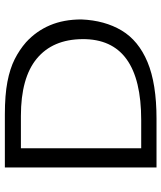

<svg xmlns="http://www.w3.org/2000/svg" viewBox="43 -706 664 790"><g transform="rotate(-90 375.0 -311.0)"><path d="M81 1V-623H299Q379 -623 433.5 -612.5Q488 -602 526.5 -582.5Q565 -563 596 -536Q642 -494 666 -437.5Q690 -381 690 -308Q686 -212 644.5 -142.5Q603 -73 514.5 -36Q426 1 281 1ZM160 -62H276Q611 -62 609 -304Q608 -426 529 -491.5Q450 -557 293 -557H160Z"/></g></svg>

Font: Inconsolata ExtraExpanded Thin
Style: Regular
Weight: 100
Width: 8
Monospace: yes
Designer: Raph Levien, Cyreal, Brenton Simpson
Foundry: Raph Levien, Cyreal, Google
Version: Version 3.100; ttfautohint (v1.8.4.7-5d5b)